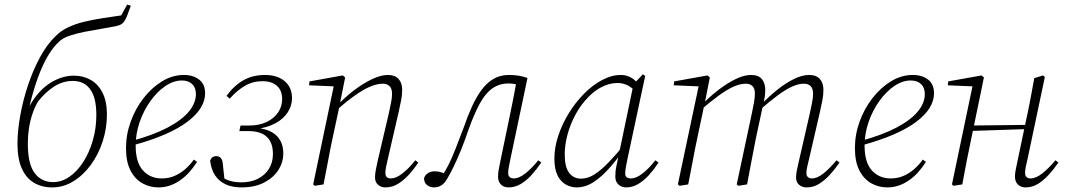

<svg xmlns="http://www.w3.org/2000/svg" viewBox="-20 -802 4638 835"><path d="M207 13Q162 13 128 -7Q94 -27 75 -69Q56 -111 56 -176Q56 -233 68 -299.5Q80 -366 102 -432Q124 -498 154.5 -554Q185 -610 223 -646Q246 -669 277 -683.5Q308 -698 345 -707Q382 -716 423 -722.5Q464 -729 507 -735L533 -782L549 -777Q540 -752 531.5 -730.5Q523 -709 511 -699Q503 -692 478 -687Q453 -682 419.5 -676.5Q386 -671 350 -664Q314 -657 283.5 -647Q253 -637 236 -620Q214 -600 193 -566.5Q172 -533 154 -488Q136 -443 121 -389.5Q106 -336 96 -276L90 -301Q107 -343 130 -375Q153 -407 180.5 -428.5Q208 -450 239 -461.5Q270 -473 301 -473Q342 -473 374.5 -454.5Q407 -436 426 -398.5Q445 -361 445 -304Q445 -244 426.5 -187Q408 -130 375 -85Q342 -40 299 -13.5Q256 13 207 13ZM211 -10Q249 -10 283 -34Q317 -58 343 -99Q369 -140 384 -192.5Q399 -245 399 -302Q399 -377 372.5 -413.5Q346 -450 297 -450Q253 -450 215 -425.5Q177 -401 145 -360Q131 -336 121 -306.5Q111 -277 106 -244.5Q101 -212 101 -178Q101 -89 130.5 -49.5Q160 -10 211 -10Z M669 13Q631 13 599 -5Q567 -23 547.5 -60.5Q528 -98 528 -158Q528 -217 548.5 -273.5Q569 -330 604.5 -375.5Q640 -421 685 -448.5Q730 -476 780 -476Q820 -476 846 -456Q872 -436 872 -396Q872 -364 853 -333Q834 -302 795 -272.5Q756 -243 696 -217Q636 -191 554 -169L552 -189Q646 -214 708.5 -247Q771 -280 801.5 -317Q832 -354 832 -393Q832 -421 815.5 -436.5Q799 -452 771 -452Q735 -452 699.5 -428Q664 -404 634.5 -363Q605 -322 587.5 -271.5Q570 -221 570 -169Q570 -96 601.5 -61Q633 -26 684 -26Q713 -26 738 -36.5Q763 -47 784.5 -65.5Q806 -84 823 -108L837 -98Q821 -73 803 -53Q785 -33 763.5 -18Q742 -3 718.5 5Q695 13 669 13Z M1030 13Q990 13 961 -0.5Q932 -14 915 -40Q898 -66 894 -103Q897 -113 904 -118Q911 -123 920 -123Q933 -123 940.5 -114.5Q948 -106 949 -89L957 -15L935 -38Q958 -22 980 -15.5Q1002 -9 1030 -9Q1070 -9 1100.5 -24Q1131 -39 1149 -67Q1167 -95 1167 -132Q1167 -164 1156 -186Q1145 -208 1121.5 -220Q1098 -232 1059 -232H1021L1026 -256H1063Q1107 -256 1139.5 -271.5Q1172 -287 1189.5 -313Q1207 -339 1207 -371Q1207 -409 1184 -429Q1161 -449 1122 -449Q1080 -449 1045.5 -429Q1011 -409 979 -373L965 -385Q998 -430 1038.5 -453Q1079 -476 1133 -476Q1169 -476 1195.5 -463.5Q1222 -451 1236 -428.5Q1250 -406 1250 -376Q1250 -342 1231 -313Q1212 -284 1177 -265.5Q1142 -247 1091 -240L1087 -246Q1149 -243 1180.5 -214Q1212 -185 1212 -135Q1212 -96 1190.5 -62.5Q1169 -29 1128.5 -8Q1088 13 1030 13Z M1349 6 1342 0 1433 -435 1442 -426 1324 -431 1326 -448 1471 -474 1481 -465 1457 -345 1456 -339 1427 -204Q1416 -153 1407 -103.5Q1398 -54 1387 0ZM1656 13Q1637 13 1624 1.5Q1611 -10 1611 -30Q1611 -45 1614 -61Q1617 -77 1622 -100L1670 -305Q1675 -329 1680 -352.5Q1685 -376 1685 -394Q1685 -417 1674 -427.5Q1663 -438 1644 -438Q1621 -438 1591.5 -426Q1562 -414 1525 -388Q1488 -362 1440 -320L1438 -340H1443Q1480 -379 1520 -409.5Q1560 -440 1598.5 -458Q1637 -476 1666 -476Q1698 -476 1713.5 -458.5Q1729 -441 1729 -411Q1729 -388 1724.5 -366Q1720 -344 1714 -316L1666 -108Q1662 -92 1659 -76.5Q1656 -61 1656 -49Q1656 -38 1662 -32Q1668 -26 1680 -26Q1702 -26 1730 -47.5Q1758 -69 1786 -105L1799 -95Q1780 -66 1757.5 -41.5Q1735 -17 1710 -2Q1685 13 1656 13Z M1867 13Q1851 13 1838 3.5Q1825 -6 1824 -26Q1828 -41 1841 -49Q1854 -57 1870 -57Q1878 -57 1885 -56Q1892 -55 1899 -52.5Q1906 -50 1911 -48L1927 -41L1915 -29L1902 -37Q1917 -58 1931 -86Q1945 -114 1961 -154.5Q1977 -195 1998 -251Q2014 -298 2032.5 -338.5Q2051 -379 2073.5 -410Q2096 -441 2125.5 -458.5Q2155 -476 2193 -476Q2215 -476 2234.5 -473Q2254 -470 2274 -463L2199 -107Q2196 -92 2193 -76.5Q2190 -61 2190 -49Q2190 -38 2196.5 -32Q2203 -26 2214 -26Q2237 -26 2264.5 -47.5Q2292 -69 2321 -105L2334 -95Q2314 -66 2292 -41.5Q2270 -17 2245 -2Q2220 13 2192 13Q2171 13 2158.5 0.5Q2146 -12 2146 -34Q2146 -47 2148.5 -62Q2151 -77 2156 -101L2191 -269Q2201 -317 2210.5 -364.5Q2220 -412 2228 -460L2251 -425Q2236 -433 2221.5 -436Q2207 -439 2192 -439Q2151 -439 2120.5 -417Q2090 -395 2066.5 -351.5Q2043 -308 2020 -245Q2000 -186 1983 -145Q1966 -104 1952 -75.5Q1938 -47 1925 -25Q1914 -5 1899.5 4Q1885 13 1867 13Z M2488 13Q2464 13 2441.5 1Q2419 -11 2405 -38.5Q2391 -66 2391 -113Q2391 -161 2408 -212Q2425 -263 2454 -310Q2483 -357 2520 -394.5Q2557 -432 2598.5 -454Q2640 -476 2680 -476Q2698 -476 2714 -469.5Q2730 -463 2743 -451Q2756 -439 2765 -422L2749 -399Q2733 -418 2712 -429.5Q2691 -441 2666 -441Q2643 -441 2620.5 -433.5Q2598 -426 2577 -412Q2556 -398 2538 -379Q2507 -348 2484 -306Q2461 -264 2448.5 -218.5Q2436 -173 2436 -130Q2436 -75 2455.5 -50Q2475 -25 2507 -25Q2536 -25 2564.5 -43Q2593 -61 2626 -95Q2659 -129 2698 -177L2706 -167H2704Q2671 -118 2635.5 -77Q2600 -36 2563.5 -11.5Q2527 13 2488 13ZM2703 13Q2683 13 2669.5 0.5Q2656 -12 2656 -34Q2656 -46 2657 -56.5Q2658 -67 2661 -81.5Q2664 -96 2669 -119L2670 -124L2735 -435L2738 -439L2776 -479L2786 -472L2708 -107Q2705 -92 2702 -76Q2699 -60 2699 -47Q2699 -36 2706 -31Q2713 -26 2724 -26Q2747 -26 2775 -48Q2803 -70 2830 -105L2844 -95Q2825 -66 2803 -41.5Q2781 -17 2756 -2Q2731 13 2703 13Z M2935 6 2928 0 3020 -435 3028 -426 2910 -431 2912 -448 3057 -474 3067 -465 3044 -349 3043 -346 3013 -204Q3002 -153 2993 -103.5Q2984 -54 2973 0ZM3191 6 3184 0 3251 -315Q3255 -334 3259 -356Q3263 -378 3263 -395Q3263 -417 3252.5 -427.5Q3242 -438 3224 -438Q3200 -438 3172 -426Q3144 -414 3108 -388Q3072 -362 3023 -320L3022 -340H3026Q3063 -379 3102.5 -409.5Q3142 -440 3179 -458Q3216 -476 3246 -476Q3278 -476 3293 -458.5Q3308 -441 3308 -411Q3308 -394 3305.5 -378.5Q3303 -363 3299 -347L3297 -339L3268 -204Q3258 -153 3248.5 -103.5Q3239 -54 3229 0ZM3488 13Q3468 13 3455 1.5Q3442 -10 3442 -30Q3442 -45 3445.5 -61Q3449 -77 3454 -100L3501 -305Q3506 -329 3511 -352.5Q3516 -376 3516 -394Q3516 -417 3505.5 -427.5Q3495 -438 3476 -438Q3453 -438 3426 -426Q3399 -414 3364 -388.5Q3329 -363 3281 -321L3280 -341H3284Q3321 -380 3359 -410.5Q3397 -441 3433 -458.5Q3469 -476 3498 -476Q3530 -476 3545.5 -458.5Q3561 -441 3561 -411Q3561 -388 3556.5 -366Q3552 -344 3546 -316L3498 -108Q3494 -92 3490.5 -76.5Q3487 -61 3487 -49Q3487 -38 3493.5 -32Q3500 -26 3511 -26Q3534 -26 3561 -47.5Q3588 -69 3618 -105L3631 -95Q3611 -66 3588.5 -41.5Q3566 -17 3541.5 -2Q3517 13 3488 13Z M3839 13Q3801 13 3769 -5Q3737 -23 3717.5 -60.5Q3698 -98 3698 -158Q3698 -217 3718.5 -273.5Q3739 -330 3774.5 -375.5Q3810 -421 3855 -448.5Q3900 -476 3950 -476Q3990 -476 4016 -456Q4042 -436 4042 -396Q4042 -364 4023 -333Q4004 -302 3965 -272.5Q3926 -243 3866 -217Q3806 -191 3724 -169L3722 -189Q3816 -214 3878.5 -247Q3941 -280 3971.5 -317Q4002 -354 4002 -393Q4002 -421 3985.5 -436.5Q3969 -452 3941 -452Q3905 -452 3869.5 -428Q3834 -404 3804.5 -363Q3775 -322 3757.5 -271.5Q3740 -221 3740 -169Q3740 -96 3771.5 -61Q3803 -26 3854 -26Q3883 -26 3908 -36.5Q3933 -47 3954.5 -65.5Q3976 -84 3993 -108L4007 -98Q3991 -73 3973 -53Q3955 -33 3933.5 -18Q3912 -3 3888.5 5Q3865 13 3839 13Z M4127 6 4120 0 4211 -435 4220 -426 4102 -431 4104 -448 4249 -474 4259 -465 4234 -344 4205 -204Q4194 -153 4184.5 -103.5Q4175 -54 4165 0ZM4187 -232 4189 -256 4459 -259 4457 -241ZM4440 13Q4420 13 4407 0.5Q4394 -12 4394 -34Q4394 -47 4397 -62Q4400 -77 4405 -101L4440 -268Q4451 -317 4460 -364.5Q4469 -412 4478 -462L4516 -474L4524 -467L4448 -107Q4444 -92 4441 -76.5Q4438 -61 4438 -49Q4438 -38 4444.5 -32Q4451 -26 4462 -26Q4485 -26 4512.5 -47.5Q4540 -69 4570 -105L4583 -95Q4563 -66 4540.5 -41.5Q4518 -17 4493.5 -2Q4469 13 4440 13Z"/></svg>

Font: Source Serif 4 36pt Light
Style: Italic
Weight: 300
Italic angle: -12°
Designer: Frank Grießhammer
Foundry: Adobe Systems Incorporated
Version: Version 4.004;hotconv 1.0.116;makeotfexe 2.5.65601